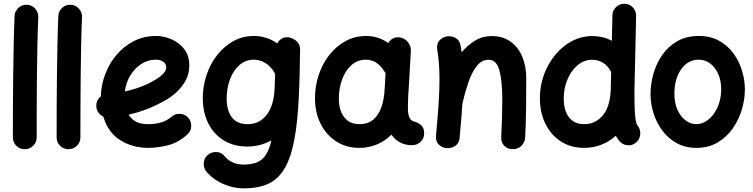

<svg xmlns="http://www.w3.org/2000/svg" viewBox="-20 -750 4111 1048"><path d="M127 -724.1Q153.8 -723.1 171.9 -703.1Q189.9 -683.1 189 -656.2Q186 -594.7 184.3 -512Q182.6 -429.2 181.6 -338.4Q180.7 -247.6 180.4 -159.7Q180.2 -71.8 180.2 0Q180.2 26.9 160.9 45.7Q141.6 64.5 114.7 64.5Q87.9 64.5 69.1 45.7Q50.3 26.9 50.3 0Q50.3 -72.3 50.5 -160.2Q50.8 -248 52 -339.4Q53.2 -430.7 54.9 -514.4Q56.6 -598.1 59.6 -662.1Q60.5 -689 80.3 -707Q100.1 -725.1 127 -724.1Z M365.7 -724.1Q392.6 -723.1 410.6 -703.1Q428.7 -683.1 427.7 -656.2Q424.8 -594.7 423.1 -512Q421.4 -429.2 420.4 -338.4Q419.4 -247.6 419.2 -159.7Q418.9 -71.8 418.9 0Q418.9 26.9 399.7 45.7Q380.4 64.5 353.5 64.5Q326.7 64.5 307.9 45.7Q289.1 26.9 289.1 0Q289.1 -72.3 289.3 -160.2Q289.6 -248 290.8 -339.4Q292 -430.7 293.7 -514.4Q295.4 -598.1 298.3 -662.1Q299.3 -689 319.1 -707Q338.9 -725.1 365.7 -724.1Z M1002.4 -16.1Q954.1 28.3 897.7 42.7Q841.3 57.1 787.6 57.1Q704.1 57.1 637 15.4Q569.8 -26.4 543.9 -113.8Q527.8 -121.1 517.3 -135.5Q506.8 -149.9 505.9 -168.5Q503.4 -202.6 530.3 -223.6Q531.7 -284.2 553.5 -342.8Q575.2 -401.4 614.7 -449Q654.3 -496.6 709.5 -525.1Q764.6 -553.7 833 -553.7Q873 -553.7 914.8 -536.1Q956.5 -518.6 984.9 -482.9Q1013.2 -447.3 1013.2 -393.1Q1013.2 -345.2 991.9 -308.3Q970.7 -271.5 943.4 -246.8Q916 -222.2 897.9 -211.4Q846.7 -180.7 792.7 -158.7Q738.8 -136.7 681.6 -124Q712.9 -72.3 787.6 -72.3Q871.1 -72.3 915.5 -112.3Q935.5 -129.9 962.4 -128.7Q989.3 -127.4 1007.3 -107.4Q1024.9 -87.9 1023.7 -60.8Q1022.5 -33.7 1002.4 -16.1ZM829.6 -424.3Q788.6 -424.3 752.7 -401.6Q716.8 -378.9 692.1 -339.6Q667.5 -300.3 661.6 -251Q754.4 -270.5 826.7 -314Q858.9 -333 873 -349.9Q887.2 -366.7 887.2 -382.3Q887.2 -401.9 871.3 -413.1Q855.5 -424.3 829.6 -424.3Z M1618.2 -472.7 1617.2 -445.8Q1615.7 -274.4 1606.7 -150.9Q1597.7 -27.3 1577.1 55.7Q1556.6 138.7 1521.7 187.5Q1486.8 236.3 1434.8 257.3Q1382.8 278.3 1310.1 278.3Q1257.3 278.3 1203.1 256.1Q1148.9 233.9 1109.9 190.9Q1091.8 170.9 1092 143.8Q1092.3 116.7 1110.8 98.6Q1130.9 79.6 1158.9 79.8Q1187 80.1 1203.1 99.6Q1225.1 126.5 1252.7 137.5Q1280.3 148.4 1306.6 148.4Q1349.1 148.4 1379.2 137.5Q1409.2 126.5 1429.2 97.9Q1449.2 69.3 1461.4 16.1Q1401.4 49.8 1329.1 49.8Q1256.3 49.8 1202.1 16.8Q1147.9 -16.1 1117.9 -74.7Q1087.9 -133.3 1086.9 -210Q1086.4 -278.3 1107.2 -340.1Q1127.9 -401.9 1165.8 -450Q1203.6 -498 1254.6 -525.9Q1305.7 -553.7 1366.2 -553.7Q1434.6 -553.7 1493.7 -513.2Q1500 -526.9 1512.2 -535.2Q1526.4 -546.9 1543.9 -546.4Q1550.3 -546.9 1556.6 -545.9Q1570.3 -543.9 1582.5 -536.6Q1614.3 -519.5 1617.2 -488.8Q1618.7 -481 1618.2 -472.7ZM1331.5 -72.3Q1397 -72.3 1436 -124Q1475.1 -175.8 1478.5 -262.7L1481.9 -348.6Q1476.6 -354.5 1473.1 -360.8Q1455.6 -389.6 1427 -407Q1398.4 -424.3 1365.2 -424.3Q1320.3 -424.3 1286.6 -394.5Q1252.9 -364.7 1234.9 -315.7Q1216.8 -266.6 1217.3 -208.5Q1218.3 -144.5 1246.6 -108.4Q1274.9 -72.3 1331.5 -72.3Z M2230 42.5Q2191.4 42.5 2163.3 27.3Q2135.3 12.2 2116.7 -15.1Q2082 19.5 2037.6 38.3Q1993.2 57.1 1941.4 57.1Q1870.6 57.1 1816.2 22.5Q1761.7 -12.2 1731 -72.8Q1700.2 -133.3 1699.2 -210Q1698.7 -277.3 1719 -339.1Q1739.3 -400.9 1776.9 -449.2Q1814.5 -497.6 1866 -525.6Q1917.5 -553.7 1978.5 -553.7Q2044.4 -553.7 2099.6 -515.1Q2107.9 -531.2 2124.5 -540Q2141.1 -548.8 2161.1 -545.9Q2188 -542.5 2206.1 -520.5Q2224.1 -498.5 2222.7 -472.7L2209.5 -244.6Q2209 -239.3 2208.5 -233.4Q2207.5 -212.4 2206.8 -185.5Q2206.1 -158.7 2207 -143.6Q2208.5 -121.6 2216.6 -105Q2224.6 -88.4 2251 -83.5Q2266.6 -78.1 2280.8 -64.5Q2294.9 -50.8 2295.4 -22Q2295.4 4.9 2276.1 23.7Q2256.8 42.5 2230 42.5ZM1942.9 -72.3Q2002 -72.3 2035.9 -116.5Q2069.8 -160.6 2078.1 -243.2Q2078.1 -250 2078.6 -255.9Q2078.6 -260.3 2079.6 -264.2L2084.5 -351.1Q2080.6 -355.5 2077.6 -360.8Q2059.6 -390.6 2034.2 -407.5Q2008.8 -424.3 1977.1 -424.3Q1931.2 -424.3 1897.7 -394Q1864.3 -363.8 1846.7 -314.5Q1829.1 -265.1 1829.6 -208.5Q1830.6 -145 1859.9 -108.6Q1889.2 -72.3 1942.9 -72.3Z M2359.9 -10.3Q2369.6 -114.7 2374.3 -187.7Q2378.9 -260.7 2378.9 -315.9Q2378.9 -362.3 2376 -401.1Q2373 -439.9 2366.7 -479Q2361.8 -508.8 2377 -526.9Q2392.1 -544.9 2414.1 -550.3Q2439.5 -556.2 2464.4 -543.9Q2489.3 -531.7 2494.6 -499Q2497.6 -481 2499.5 -464.4Q2532.2 -503.4 2573 -528.3Q2613.8 -553.2 2663.6 -553.2Q2725.1 -553.2 2767.3 -522.5Q2809.6 -491.7 2831.1 -439.7Q2852.5 -387.7 2852.5 -323.7Q2852.5 -245.6 2851.6 -163.6Q2850.6 -81.5 2846.7 0.5Q2845.2 24.4 2827.9 44.2Q2810.5 64 2779.8 64Q2748.5 64 2731.7 44.9Q2714.8 25.9 2715.8 0.5Q2718.8 -57.6 2720.2 -108.2Q2721.7 -158.7 2721.7 -205.6Q2721.7 -309.1 2705.8 -366.5Q2689.9 -423.8 2647.5 -423.8Q2608.9 -423.8 2581.8 -388.9Q2554.7 -354 2536.1 -299.1Q2517.6 -244.1 2503.9 -184.6Q2501.5 -144.5 2497.6 -98.4Q2493.7 -52.2 2488.8 2Q2485.8 33.2 2463.4 47.1Q2440.9 61 2416.5 58.6Q2392.6 56.2 2374.8 38.8Q2356.9 21.5 2359.9 -10.3Z M3213.9 -553.2Q3270 -553.2 3319.8 -527.8L3322.8 -666Q3323.2 -692.9 3342.5 -711.4Q3361.8 -730 3388.7 -729.5Q3415.5 -729 3434.1 -709.5Q3452.6 -689.9 3452.1 -663.1L3442.9 -249Q3442.9 -174.3 3445.3 -136.5Q3447.8 -98.6 3451.9 -84Q3456.1 -69.3 3460.4 -63.5Q3477.5 -43 3474.6 -15.9Q3471.7 11.2 3451.7 28.3Q3431.2 45.4 3404.1 42.7Q3377 40 3359.9 19Q3349.1 5.9 3341.3 -8.8Q3266.6 57.1 3167.5 57.1Q3096.2 57.1 3042 22.2Q2987.8 -12.7 2957.3 -74Q2926.8 -135.3 2926.8 -214.4Q2926.8 -281.7 2949.2 -342.5Q2971.7 -403.3 3011 -450.9Q3050.3 -498.5 3102.5 -525.9Q3154.8 -553.2 3213.9 -553.2ZM3057.1 -211.9Q3057.1 -146 3086.2 -109.1Q3115.2 -72.3 3169.4 -72.3Q3228 -72.3 3267.8 -117.2Q3307.6 -162.1 3313 -249Q3313 -252 3313.5 -254.9L3315.9 -357.4Q3313.5 -360.8 3311.5 -364.7Q3296.4 -392.1 3270.3 -408Q3244.1 -423.8 3211.9 -423.8Q3168.5 -423.8 3133.3 -394.5Q3098.1 -365.2 3077.6 -317.1Q3057.1 -269 3057.1 -211.9Z M3794.4 -553.7Q3858.4 -553.7 3905.5 -527.3Q3952.6 -501 3983.9 -457.8Q4015.1 -414.6 4030.5 -363.3Q4045.9 -312 4045.9 -262.7Q4045.9 -208.5 4029.3 -152.3Q4012.7 -96.2 3979.5 -48.8Q3946.3 -1.5 3896.7 27.8Q3847.2 57.1 3781.2 57.1Q3720.7 57.1 3674.1 31.5Q3627.4 5.9 3595.5 -36.9Q3563.5 -79.6 3547.1 -131.8Q3530.8 -184.1 3530.8 -237.3Q3530.8 -291 3546.4 -346.7Q3562 -402.3 3594.2 -449.2Q3626.5 -496.1 3676.3 -524.9Q3726.1 -553.7 3794.4 -553.7ZM3794.4 -424.3Q3735.4 -424.3 3698.2 -372.3Q3661.1 -320.3 3661.1 -237.3Q3661.1 -187 3678.2 -149.9Q3695.3 -112.8 3722.7 -92.5Q3750 -72.3 3781.2 -72.3Q3815.9 -72.3 3846.9 -97.4Q3877.9 -122.6 3897.2 -165.8Q3916.5 -209 3916.5 -262.7Q3916.5 -309.6 3900.4 -345.9Q3884.3 -382.3 3856.7 -403.3Q3829.1 -424.3 3794.4 -424.3Z"/></svg>

Font: Mikhak Bold
Style: Regular
Weight: 700
Designer: Amin Abedi
Version: Version 3.3